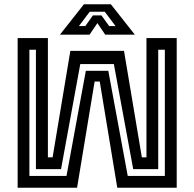

<svg xmlns="http://www.w3.org/2000/svg" viewBox="-20 -878 909 898"><path d="M62.5 -700H204V-142H226L309 -640H560L643.5 -142H665V-700H806.5V0H528.5L446.5 -496.5H422.5L340.5 0H62.5ZM117.5 -645.5V-55H291L381.5 -547H486.5L577.5 -55H751V-645.5H720V-87H603L512.5 -578.5H355.5L265.5 -87H148V-645.5ZM372.5 -858H498.5L610.5 -716H472L435.5 -770L399 -716H260.5ZM399.5 -823 349 -756H379L414.5 -806H454.5L490.5 -756H520.5L470 -823Z"/></svg>

Font: Tourney SemiBold
Style: Regular
Weight: 600
Version: Version 1.015